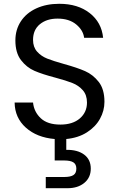

<svg xmlns="http://www.w3.org/2000/svg" viewBox="-20 -726 627 1011"><path d="M530 -190Q530 -143 506.5 -100.5Q483 -58 437.5 -29Q392 0 329 6V63Q388 62 423 88Q458 114 458 162Q458 209 424 237Q390 265 336 265H221V206H318Q351 206 366.5 196Q382 186 382 162Q382 139 366.5 129Q351 119 318 119H268V6Q174 -2 116 -54Q58 -106 57 -186H154Q159 -137 194.5 -103.5Q230 -70 298 -70Q363 -70 400.5 -102.5Q438 -135 438 -186Q438 -226 416 -251Q394 -276 361 -289Q328 -302 272 -317Q203 -335 161.5 -353Q120 -371 90.5 -409.5Q61 -448 61 -513Q61 -570 90 -614Q119 -658 171.5 -682Q224 -706 292 -706Q390 -706 452.5 -657Q515 -608 523 -527H423Q418 -567 381 -597.5Q344 -628 283 -628Q226 -628 190 -598.5Q154 -569 154 -516Q154 -478 175.5 -454Q197 -430 228.5 -417.5Q260 -405 317 -389Q386 -370 428 -351.5Q470 -333 500 -294.5Q530 -256 530 -190Z"/></svg>

Font: MSTAGE
Style: Regular
Weight: 400
Designer: Ninad Kale (Devanagari), Jonny Pinhorn (Latin)
Foundry: Indian Type Foundry
Version: 4.004